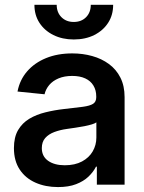

<svg xmlns="http://www.w3.org/2000/svg" viewBox="-20 -757 592 787"><path d="M217.8 9.8Q166.5 9.8 125.5 -8.3Q84.5 -26.4 60.8 -62Q37.1 -97.7 37.1 -149.9Q37.1 -194.8 54.2 -223.9Q71.3 -252.9 100.3 -270.3Q129.4 -287.6 166.3 -296.6Q203.1 -305.7 242.2 -310.1Q291 -315.4 319.8 -319.3Q348.6 -323.2 361.6 -331.5Q374.5 -339.8 374.5 -358.4V-361.8Q374.5 -387.2 363 -406.2Q351.6 -425.3 329.6 -435.5Q307.6 -445.8 275.9 -445.8Q244.1 -445.8 220.2 -435.8Q196.3 -425.8 181.9 -408.7Q167.5 -391.6 162.6 -370.6L51.8 -381.8Q61 -429.7 91.3 -464.6Q121.6 -499.5 168.7 -518.8Q215.8 -538.1 276.4 -538.1Q319.3 -538.1 357.9 -527.3Q396.5 -516.6 426.5 -494.6Q456.5 -472.7 473.6 -438.7Q490.7 -404.8 490.7 -358.9V0H377V-73.7H373.5Q362.3 -51.8 342.3 -32.7Q322.3 -13.7 291.7 -2Q261.2 9.8 217.8 9.8ZM245.6 -79.6Q287.1 -79.6 316.2 -95.2Q345.2 -110.8 360.1 -136.7Q375 -162.6 375 -193.4V-255.4Q369.1 -251 356.2 -247.1Q343.3 -243.2 325.7 -239.7Q308.1 -236.3 289.6 -233.6Q271 -231 254.4 -228.5Q226.1 -224.6 202.6 -215.8Q179.2 -207 165.3 -191.2Q151.4 -175.3 151.4 -149.9Q151.4 -116.2 177.2 -97.9Q203.1 -79.6 245.6 -79.6ZM282.2 -595.2Q235.4 -595.2 198.7 -613.5Q162.1 -631.8 141.6 -663.6Q121.1 -695.3 121.1 -737.3H212.4Q212.4 -706.1 231.9 -686.5Q251.5 -667 282.2 -667Q313.5 -667 332.8 -686.5Q352.1 -706.1 352.1 -737.3H443.8Q443.8 -695.3 423.3 -663.6Q402.8 -631.8 366.5 -613.5Q330.1 -595.2 282.2 -595.2Z"/></svg>

Font: Inter Cardless Tabular Medium
Style: Regular
Weight: 500
Designer: Rasmus Andersson
Foundry: rsms
Version: Version 4.000;git-4fc901f